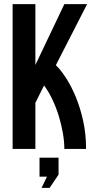

<svg xmlns="http://www.w3.org/2000/svg" viewBox="-20 -719 454 928"><path d="M250 -404Q274 -381 299.5 -341.5Q325 -302 346.5 -250Q368 -198 382 -134.5Q396 -71 396 1H291Q291 -34 284 -75Q277 -116 264.5 -157Q252 -198 234 -236.5Q216 -275 193 -306L151 -222V1H41V-699H151V-405L291 -699H401ZM207 135H171V43H263V125L220 189H181Z"/></svg>

Font: Booming Bebas 2
Style: Regular
Weight: 400
Designer: Ryoichi Tsunekawa
Foundry: Ryoichi Tsunekawa
Version: Version 2.000